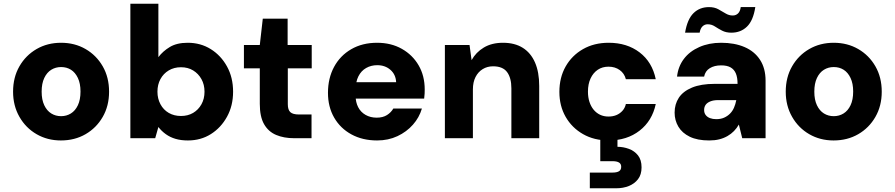

<svg xmlns="http://www.w3.org/2000/svg" viewBox="-20 -740 4791 1028"><path d="M306 12Q234 12 176 -21.5Q118 -55 84 -114.5Q50 -174 50 -249Q50 -326 84 -385Q118 -444 176 -477.5Q234 -511 307 -511Q380 -511 438 -477.5Q496 -444 530 -385Q564 -326 564 -249Q564 -173 530 -114Q496 -55 438 -21.5Q380 12 306 12ZM307 -118Q336 -118 359.5 -132.5Q383 -147 397 -176.5Q411 -206 411 -250Q411 -293 397 -322.5Q383 -352 360 -366.5Q337 -381 307 -381Q278 -381 254.5 -366.5Q231 -352 217 -322.5Q203 -293 203 -249Q203 -206 217 -176.5Q231 -147 254.5 -132.5Q278 -118 307 -118Z M986 12Q949 12 920 3.5Q891 -5 868 -21.5Q845 -38 828 -60L811 0H678V-720H828V-434Q852 -466 889.5 -488.5Q927 -511 985 -511Q1054 -511 1108.5 -477Q1163 -443 1195.5 -384Q1228 -325 1228 -249Q1228 -174 1195.5 -115Q1163 -56 1109 -22Q1055 12 986 12ZM949 -119Q986 -119 1014 -135.5Q1042 -152 1058.5 -181.5Q1075 -211 1075 -249Q1075 -287 1058.5 -316.5Q1042 -346 1014 -363Q986 -380 949 -380Q912 -380 883.5 -363Q855 -346 839 -316.5Q823 -287 823 -249Q823 -212 839 -182Q855 -152 883.5 -135.5Q912 -119 949 -119Z M1555 0Q1500 0 1458.5 -17.5Q1417 -35 1394 -75Q1371 -115 1371 -184V-374H1286V-499H1371L1387 -640H1520V-499H1649V-374H1521V-182Q1521 -152 1534.5 -139.5Q1548 -127 1581 -127H1648V0Z M1999 12Q1921 12 1861.5 -20.5Q1802 -53 1769 -110.5Q1736 -168 1736 -243Q1736 -321 1768.5 -381.5Q1801 -442 1860.5 -476.5Q1920 -511 1999 -511Q2074 -511 2131.5 -478.5Q2189 -446 2221.5 -390Q2254 -334 2254 -261Q2254 -251 2253.5 -238.5Q2253 -226 2251 -212H1842V-300H2101Q2099 -341 2070.5 -366Q2042 -391 2000 -391Q1967 -391 1940.5 -376Q1914 -361 1899 -331.5Q1884 -302 1884 -257V-227Q1884 -193 1897.5 -166.5Q1911 -140 1937 -125Q1963 -110 1997 -110Q2030 -110 2052 -124Q2074 -138 2086 -159H2239Q2225 -111 2191 -72.5Q2157 -34 2108 -11Q2059 12 1999 12Z M2362 0V-499H2494L2505 -418Q2528 -460 2570.5 -485.5Q2613 -511 2673 -511Q2736 -511 2779 -484Q2822 -457 2844.5 -405.5Q2867 -354 2867 -280V0H2718V-267Q2718 -323 2695 -354Q2672 -385 2620 -385Q2589 -385 2564.5 -370Q2540 -355 2526 -327.5Q2512 -300 2512 -261V0Z M3239 12Q3161 12 3101.5 -22Q3042 -56 3008.5 -114.5Q2975 -173 2975 -248Q2975 -325 3008.5 -384Q3042 -443 3101.5 -477Q3161 -511 3239 -511Q3337 -511 3404.5 -459.5Q3472 -408 3491 -316H3331Q3323 -347 3298 -365Q3273 -383 3238 -383Q3205 -383 3180.5 -366.5Q3156 -350 3142 -320Q3128 -290 3128 -249Q3128 -219 3136 -194.5Q3144 -170 3158.5 -152.5Q3173 -135 3193 -125.5Q3213 -116 3238 -116Q3261 -116 3279.5 -123.5Q3298 -131 3312 -146Q3326 -161 3331 -183H3491Q3472 -93 3404.5 -40.5Q3337 12 3239 12ZM3138 268V184H3260Q3282 184 3294 177Q3306 170 3306 153Q3306 137 3294 130Q3282 123 3260 123H3194V-4H3286V46Q3317 46 3347 57Q3377 68 3396 92Q3415 116 3415 156Q3415 195 3396 219.5Q3377 244 3346.5 256Q3316 268 3281 268Z M3777 12Q3714 12 3673 -8Q3632 -28 3612 -62Q3592 -96 3592 -137Q3592 -182 3614.5 -216.5Q3637 -251 3685 -271Q3733 -291 3807 -291H3929Q3929 -325 3920 -346.5Q3911 -368 3892 -379Q3873 -390 3841 -390Q3805 -390 3780.5 -375Q3756 -360 3750 -330H3605Q3611 -384 3641.5 -424.5Q3672 -465 3724 -488Q3776 -511 3841 -511Q3913 -511 3966.5 -488Q4020 -465 4049.5 -419.5Q4079 -374 4079 -308V0H3954L3936 -73Q3925 -54 3910 -38.5Q3895 -23 3875 -11.5Q3855 0 3831 6Q3807 12 3777 12ZM3815 -102Q3839 -102 3857 -110Q3875 -118 3888.5 -131.5Q3902 -145 3910 -163.5Q3918 -182 3922 -203V-204H3825Q3800 -204 3783 -197Q3766 -190 3758 -178.5Q3750 -167 3750 -151Q3750 -135 3758.5 -124Q3767 -113 3781.5 -107.5Q3796 -102 3815 -102ZM3896 -565Q3867 -565 3846 -576Q3825 -587 3807.5 -598.5Q3790 -610 3769 -610Q3753 -610 3741.5 -599Q3730 -588 3726 -565H3648Q3660 -637 3693 -669.5Q3726 -702 3776 -702Q3805 -702 3826 -690.5Q3847 -679 3865 -668Q3883 -657 3903 -657Q3920 -657 3931.5 -668Q3943 -679 3946 -702H4024Q4013 -630 3979.5 -597.5Q3946 -565 3896 -565Z M4443 12Q4371 12 4313 -21.5Q4255 -55 4221 -114.5Q4187 -174 4187 -249Q4187 -326 4221 -385Q4255 -444 4313 -477.5Q4371 -511 4444 -511Q4517 -511 4575 -477.5Q4633 -444 4667 -385Q4701 -326 4701 -249Q4701 -173 4667 -114Q4633 -55 4575 -21.5Q4517 12 4443 12ZM4444 -118Q4473 -118 4496.5 -132.5Q4520 -147 4534 -176.5Q4548 -206 4548 -250Q4548 -293 4534 -322.5Q4520 -352 4497 -366.5Q4474 -381 4444 -381Q4415 -381 4391.5 -366.5Q4368 -352 4354 -322.5Q4340 -293 4340 -249Q4340 -206 4354 -176.5Q4368 -147 4391.5 -132.5Q4415 -118 4444 -118Z"/></svg>

Font: DM Sans 20pt Black
Style: Regular
Weight: 900
Version: Version 4.004;gftools[0.9.30]